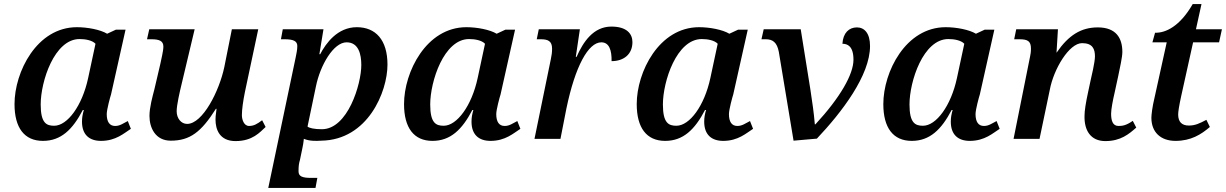

<svg xmlns="http://www.w3.org/2000/svg" viewBox="-20 -679 5996 939"><path d="M190 10C278 10 335 -45 385 -141H390C384 -120 381 -104 381 -84C381 -20 417 10 474 10C547 10 587 -28 620 -49L605 -87C581 -75 567 -63 543 -63C516 -63 502 -83 502 -121C502 -143 519 -205 523 -217L594 -534H547L504 -514C471 -534 408 -546 356 -546C160 -546 51 -327 51 -170C51 -54 99 10 190 10ZM245 -64C207 -64 179 -77 179 -168C179 -281 246 -488 369 -488C398 -488 431 -482 447 -465L411 -297C382 -162 310 -64 245 -64Z M1132 11C1215 11 1251 -32 1279 -58L1262 -91C1237 -72 1221 -63 1198 -63C1173 -63 1163 -94 1163 -116C1163 -143 1169 -186 1178 -230L1243 -536H1114L1077 -351C1053 -236 972 -73 895 -73C866 -73 844 -100 844 -135C844 -165 859 -230 868 -267L932 -536H710L699 -487H720C759 -487 779 -479 779 -451C779 -429 768 -387 764 -366L735 -242C726 -207 711 -154 711 -112C711 -54 740 9 815 9C909 9 964 -33 1036 -147H1039C1034 -111 1034 -103 1034 -94C1034 -47 1053 11 1132 11Z M1292 240H1523L1532 191H1502C1459 191 1440 184 1440 159C1440 132 1442 120 1447 103L1459 45C1465 18 1466 -4 1466 0C1494 11 1521 11 1552 9C1779 5 1875 -230 1875 -363C1875 -484 1817 -546 1725 -546C1631 -546 1574 -468 1546 -414H1542L1562 -536H1363L1354 -487H1372C1415 -487 1434 -478 1434 -454C1434 -432 1429 -416 1426 -398ZM1554 -47C1516 -47 1492 -53 1484 -60L1525 -256C1546 -360 1611 -472 1675 -472C1734 -472 1747 -413 1747 -361C1747 -268 1681 -47 1554 -47Z M2095 10C2183 10 2240 -45 2290 -141H2295C2289 -120 2286 -104 2286 -84C2286 -20 2322 10 2379 10C2452 10 2492 -28 2525 -49L2510 -87C2486 -75 2472 -63 2448 -63C2421 -63 2407 -83 2407 -121C2407 -143 2424 -205 2428 -217L2499 -534H2452L2409 -514C2376 -534 2313 -546 2261 -546C2065 -546 1956 -327 1956 -170C1956 -54 2004 10 2095 10ZM2150 -64C2112 -64 2084 -77 2084 -168C2084 -281 2151 -488 2274 -488C2303 -488 2336 -482 2352 -465L2316 -297C2287 -162 2215 -64 2150 -64Z M2594 0H2721L2750 -148C2793 -355 2857 -472 2921 -472C2960 -472 2972 -432 2971 -380C3031 -380 3073 -414 3073 -473C3073 -514 3045 -549 2970 -549C2882 -549 2832 -474 2800 -401H2796L2816 -536H2615L2605 -487H2624C2659 -487 2680 -479 2680 -441C2680 -422 2678 -409 2674 -390Z M3233 10C3321 10 3378 -45 3428 -141H3433C3427 -120 3424 -104 3424 -84C3424 -20 3460 10 3517 10C3590 10 3630 -28 3663 -49L3648 -87C3624 -75 3610 -63 3586 -63C3559 -63 3545 -83 3545 -121C3545 -143 3562 -205 3566 -217L3637 -534H3590L3547 -514C3514 -534 3451 -546 3399 -546C3203 -546 3094 -327 3094 -170C3094 -54 3142 10 3233 10ZM3288 -64C3250 -64 3222 -77 3222 -168C3222 -281 3289 -488 3412 -488C3441 -488 3474 -482 3490 -465L3454 -297C3425 -162 3353 -64 3288 -64Z M3861 9 3975 -1C4097 -130 4235 -310 4235 -454C4235 -517 4207 -545 4171 -545C4132 -545 4103 -518 4100 -465C4124 -465 4154 -454 4154 -387C4154 -316 4090 -203 3968 -71H3965C3960 -131 3953 -176 3943 -243L3896 -536H3715L3704 -487H3725C3758 -487 3780 -473 3789 -425Z M4439 10C4527 10 4584 -45 4634 -141H4639C4633 -120 4630 -104 4630 -84C4630 -20 4666 10 4723 10C4796 10 4836 -28 4869 -49L4854 -87C4830 -75 4816 -63 4792 -63C4765 -63 4751 -83 4751 -121C4751 -143 4768 -205 4772 -217L4843 -534H4796L4753 -514C4720 -534 4657 -546 4605 -546C4409 -546 4300 -327 4300 -170C4300 -54 4348 10 4439 10ZM4494 -64C4456 -64 4428 -77 4428 -168C4428 -281 4495 -488 4618 -488C4647 -488 4680 -482 4696 -465L4660 -297C4631 -162 4559 -64 4494 -64Z M5537 -55 5520 -88C5487 -65 5469 -63 5450 -63C5421 -63 5414 -91 5414 -123C5414 -145 5423 -191 5431 -225L5449 -308C5457 -348 5469 -399 5469 -425C5469 -492 5439 -545 5349 -545C5267 -545 5206 -507 5147 -421L5154 -536H4950L4940 -487H4965C5006 -487 5022 -478 5022 -441C5022 -424 5020 -414 5018 -404L4937 0H5064L5114 -239C5133 -342 5209 -468 5272 -468C5324 -468 5335 -439 5335 -403C5335 -375 5317 -300 5314 -287L5302 -231C5290 -176 5284 -137 5284 -113C5282 -41 5314 11 5386 11C5461 11 5502 -24 5537 -55Z M5729 10C5804 10 5854 -21 5897 -58L5880 -93C5846 -75 5825 -65 5794 -65C5760 -65 5742 -83 5742 -119C5742 -132 5746 -160 5757 -210L5815 -472H5942L5956 -536H5829L5856 -659H5813C5750 -549 5679 -517 5629 -519L5616 -472H5686L5627 -204C5615 -155 5611 -116 5611 -103C5611 -32 5657 10 5729 10Z"/></svg>

Font: Noto Serif Semi
Style: Italic
Weight: 600
Italic angle: -12°
Designer: Monotype Design Team
Foundry: Monotype Imaging Inc.
Version: Version 1.901